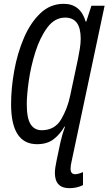

<svg xmlns="http://www.w3.org/2000/svg" viewBox="-20 -744 567 1004"><path d="M414 224V156Q388 167 373 167Q349 167 349 138Q349 121 355 97L527 -714H458L431 -631H428Q401 -724 313 -724Q243 -724 191 -674.5Q139 -625 105 -545.5Q71 -466 54.5 -374.5Q38 -283 38 -199Q38 10 174 10Q227 10 261 -16.5Q295 -43 317 -82H320Q313 -63 307 -42.5Q301 -22 296 0L276 95Q272 113 269.5 130.5Q267 148 267 160Q267 240 343 240Q382 240 414 224ZM120 -199Q120 -246 130.5 -321Q141 -396 165 -472Q189 -548 227.5 -600Q266 -652 321 -652Q402 -652 402 -542Q402 -517 397.5 -489.5Q393 -462 388 -437L347 -244Q333 -176 299.5 -119.5Q266 -63 198 -63Q160 -63 140 -94.5Q120 -126 120 -199Z"/></svg>

Font: Noto Sans Display Condensed
Style: Italic
Weight: 400
Width: 3
Designer: Monotype Design team
Foundry: Monotype Imaging Inc.
Version: 1.000